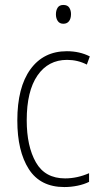

<svg xmlns="http://www.w3.org/2000/svg" viewBox="-20 -746 406 776"><path d="M240 10Q143 10 96.5 -62.5Q50 -135 50 -259Q50 -393 103 -466Q156 -539 250 -539Q302 -539 343 -518L331 -485Q294 -504 251 -504Q175 -504 131.5 -441Q88 -378 88 -260Q88 -155 125 -90Q162 -25 243 -25Q292 -25 340 -46V-11Q320 -1 293.5 4.5Q267 10 240 10ZM236 -726Q253 -726 260 -715Q267 -704 267 -689Q267 -671 259 -660.5Q251 -650 236 -650Q221 -650 213.5 -661Q206 -672 206 -688Q206 -704 213 -715Q220 -726 236 -726Z"/></svg>

Font: Noto Sans Thai Cond ExtLt
Style: Regular
Weight: 200
Width: 3
Designer: Monotype Design Team
Foundry: Monotype Imaging Inc.
Version: Version 2.002; ttfautohint (v1.8.4.7-5d5b)